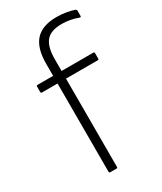

<svg xmlns="http://www.w3.org/2000/svg" viewBox="-178 -760 697 826"><g transform="rotate(-30 170.5 -347.0)"><path d="M115 0Q113 0 111.5 -1.5Q110 -3 110 -5V-444H33Q30 -444 28.5 -445.5Q27 -447 27 -450V-476Q27 -479 28.5 -480.5Q30 -482 33 -482H110V-542Q110 -620 144 -657Q178 -694 249 -694Q272 -694 295.5 -690Q319 -686 333 -681Q341 -678 341 -673V-646Q341 -639 331 -643Q313 -650 292 -653.5Q271 -657 253 -657Q198 -657 175 -629Q152 -601 152 -541V-482H310Q315 -482 315 -476V-450Q315 -447 314 -445.5Q313 -444 310 -444H152V-5Q152 0 147 0Z"/></g></svg>

Font: Sofia Sans Semi Condensed ExtraLight
Style: Regular
Weight: 250
Version: Version 4.100